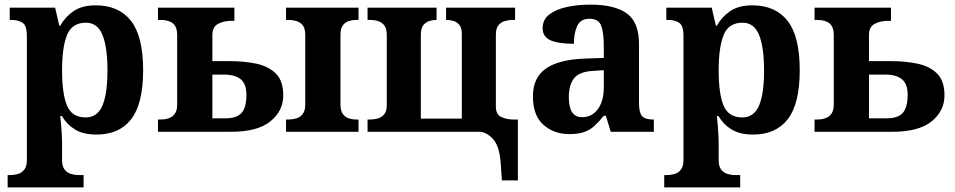

<svg xmlns="http://www.w3.org/2000/svg" viewBox="-20 -569 4123 829"><path d="M13 240V187H25Q40 187 56.5 182.5Q73 178 84.5 164Q96 150 96 122V-413Q96 -459 77 -471Q58 -483 29 -483H22V-536H218L236 -458H240Q262 -497 298.5 -521.5Q335 -546 393 -546Q493 -546 545.5 -479Q598 -412 598 -266Q598 -121 546.5 -54.5Q495 12 397 12Q340 12 304.5 -9.5Q269 -31 247 -68H240Q242 -54 244 -30.5Q246 -7 247 15.5Q248 38 248 53V122Q248 150 259.5 164Q271 178 288 182.5Q305 187 319 187H341V240ZM350 -62Q400 -62 422 -112.5Q444 -163 444 -265Q444 -365 422.5 -418Q401 -471 351 -471Q291 -471 269.5 -418Q248 -365 248 -266Q248 -163 269.5 -112.5Q291 -62 350 -62Z M662 0V-53H673Q745 -53 745 -117V-418Q745 -453 726.5 -468Q708 -483 673 -483H662V-536H992V-479H979Q946 -479 921.5 -466Q897 -453 897 -418V-305H973Q1035 -305 1087 -294Q1139 -283 1171 -251.5Q1203 -220 1203 -157Q1203 -90 1147.5 -45Q1092 0 978 0ZM1215 0V-53H1227Q1242 -53 1258.5 -57.5Q1275 -62 1286.5 -76Q1298 -90 1298 -118V-418Q1298 -447 1286.5 -460.5Q1275 -474 1258.5 -478.5Q1242 -483 1227 -483H1215V-536H1528V-483H1516Q1503 -483 1487.5 -478.5Q1472 -474 1461 -460.5Q1450 -447 1450 -418V-118Q1450 -90 1461 -76Q1472 -62 1487.5 -57.5Q1503 -53 1516 -53H1528V0ZM952 -58Q1002 -58 1023 -81.5Q1044 -105 1044 -160Q1044 -207 1019 -227Q994 -247 948 -247H897V-58Z M2142 137Q2137 62 2108.5 31Q2080 0 2048 0H1567V-53H1579Q1593 -53 1609.5 -57Q1626 -61 1638 -74.5Q1650 -88 1650 -114V-418Q1650 -447 1638.5 -460.5Q1627 -474 1610.5 -478.5Q1594 -483 1579 -483H1567V-536H1865V-483H1863Q1850 -483 1834.5 -478.5Q1819 -474 1808 -460.5Q1797 -447 1797 -418V-57H1974V-422Q1974 -449 1963 -462Q1952 -475 1936.5 -479Q1921 -483 1908 -483H1906V-536H2204V-483H2192Q2178 -483 2161 -478.5Q2144 -474 2132.5 -460.5Q2121 -447 2121 -418V-110Q2121 -75 2143 -64.5Q2165 -54 2193 -53H2216V210H2147Z M2438 10Q2372 10 2326.5 -30Q2281 -70 2281 -153Q2281 -234 2337 -273Q2393 -312 2505 -316L2587 -319V-374Q2587 -424 2576.5 -456Q2566 -488 2525 -488Q2487 -488 2472.5 -457.5Q2458 -427 2458 -380Q2391 -380 2357 -395Q2323 -410 2323 -447Q2323 -484 2351 -506Q2379 -528 2426 -538.5Q2473 -549 2529 -549Q2634 -549 2686.5 -511Q2739 -473 2739 -379V-124Q2739 -83 2752 -68Q2765 -53 2799 -53H2803V0H2617L2596 -69H2587Q2565 -42 2545.5 -24.5Q2526 -7 2501 1.5Q2476 10 2438 10ZM2493 -63Q2536 -63 2561.5 -98Q2587 -133 2587 -191V-266L2542 -263Q2482 -260 2459 -231.5Q2436 -203 2436 -149Q2436 -63 2493 -63Z M2848 240V187H2860Q2875 187 2891.5 182.5Q2908 178 2919.5 164Q2931 150 2931 122V-413Q2931 -459 2912 -471Q2893 -483 2864 -483H2857V-536H3053L3071 -458H3075Q3097 -497 3133.5 -521.5Q3170 -546 3228 -546Q3328 -546 3380.5 -479Q3433 -412 3433 -266Q3433 -121 3381.5 -54.5Q3330 12 3232 12Q3175 12 3139.5 -9.5Q3104 -31 3082 -68H3075Q3077 -54 3079 -30.5Q3081 -7 3082 15.5Q3083 38 3083 53V122Q3083 150 3094.5 164Q3106 178 3123 182.5Q3140 187 3154 187H3176V240ZM3185 -62Q3235 -62 3257 -112.5Q3279 -163 3279 -265Q3279 -365 3257.5 -418Q3236 -471 3186 -471Q3126 -471 3104.5 -418Q3083 -365 3083 -266Q3083 -163 3104.5 -112.5Q3126 -62 3185 -62Z M3497 0V-53H3508Q3580 -53 3580 -117V-418Q3580 -453 3561.5 -468Q3543 -483 3508 -483H3497V-536H3827V-479H3814Q3781 -479 3756.5 -466Q3732 -453 3732 -418V-305H3828Q3890 -305 3942 -294Q3994 -283 4026 -251.5Q4058 -220 4058 -157Q4058 -90 4002.5 -45Q3947 0 3833 0ZM3807 -58Q3857 -58 3878 -81.5Q3899 -105 3899 -160Q3899 -207 3874 -227Q3849 -247 3803 -247H3732V-58Z"/></svg>

Font: NotoSerif-Bold
Style: Regular
Weight: 700
Designer: Monotype Design Team
Foundry: Monotype Imaging Inc.
Version: Version 2.007; ttfautohint (v1.8) -l 8 -r 50 -G 200 -x 14 -D